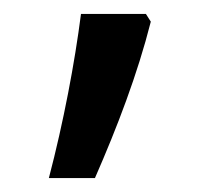

<svg xmlns="http://www.w3.org/2000/svg" viewBox="-20 -136 304 275"><path d="M189 -116H96C87 -46 71 39 50 119H116C148 46 177 -30 196 -105Z"/></svg>

Font: Noto Sans Bengali SemiCondensed
Style: Regular
Weight: 400
Width: 4
Designer: Jelle Bosma - Monotype Design Team
Foundry: Monotype Imaging Inc.
Version: Version 2.003